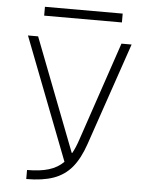

<svg xmlns="http://www.w3.org/2000/svg" viewBox="-57 -885 700 930"><g transform="rotate(5 293.0 -419.5)"><path d="M106 0V-43.9Q168.9 -43.9 211.4 -56.9Q253.9 -69.8 283.2 -99.1L53.7 -693.4H103L314.5 -145H316.9Q332 -171.9 344.7 -210L508.3 -693.4H557.6L387.2 -195.3Q362.8 -123.5 327.4 -80.8Q292 -38.1 238.5 -19Q185.1 0 106 0ZM123.5 -795.9V-838.9H501.5V-795.9Z"/></g></svg>

Font: Cascadia Mono ExtraLight
Style: Regular
Weight: 200
Monospace: yes
Designer: Aaron Bell
Foundry: Saja Typeworks
Version: Version 2404.023; ttfautohint (v1.8.4)